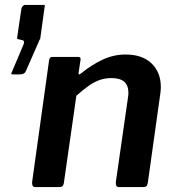

<svg xmlns="http://www.w3.org/2000/svg" viewBox="-20 -762 714 782"><path d="M31 -459Q26 -459 26 -461.5Q26 -464 28 -468L76 -581Q82 -598 68 -599L60 -601Q53 -602 51 -603Q49 -604 50 -610L67 -726Q68 -732 72.5 -737Q77 -742 82 -742H157Q161 -742 162 -741.5Q163 -741 162 -736L144 -605Q144 -603 142 -601Q140 -599 140 -597L86 -474Q81 -459 60 -459H31ZM124 0Q115 0 112.5 -6.5Q110 -13 111 -22L180 -517Q182 -525 184.5 -527.5Q187 -530 193 -530H299Q304 -530 306.5 -527.5Q309 -525 308 -518L300 -465Q299 -454 310 -463Q353 -498 398 -519Q443 -540 491 -540Q560 -540 597.5 -503.5Q635 -467 635 -408Q635 -402 634.5 -395Q634 -388 633 -381L582 -17Q580 -7 576 -3.5Q572 0 561 0H465Q456 0 453.5 -6Q451 -12 452 -22L501 -363Q502 -369 502.5 -374.5Q503 -380 503 -384Q503 -414 486 -429Q469 -444 434 -444Q408 -444 385.5 -436Q363 -428 340.5 -412Q318 -396 291 -372L240 -16Q238 -6 233.5 -3Q229 0 217 0H124Z"/></svg>

Font: Libre Franklin SemiBold
Style: Italic
Weight: 600
Italic angle: -8°
Designer: Pablo Impallari, Rodrigo Fuenzalida, Nhung Nguyen
Foundry: Impallari Type
Version: Version 3.000